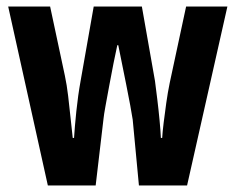

<svg xmlns="http://www.w3.org/2000/svg" viewBox="-20 -632 719 586"><path d="M385 -267Q383 -281 377.5 -310.5Q372 -340 365 -375Q358 -410 351.5 -442Q345 -474 341 -494H338Q333 -472 326.5 -439Q320 -406 313.5 -371Q307 -336 302 -308.5Q297 -281 296 -270L272 -66H126L5 -612H133L178 -401Q184 -373 188 -339Q192 -305 195.5 -271Q199 -237 202 -211H206Q208 -244 213 -292.5Q218 -341 226 -385L266 -612H413L453 -385Q456 -362 460 -329.5Q464 -297 467 -265Q470 -233 471 -211H475Q476 -229 479.5 -257.5Q483 -286 487.5 -318Q492 -350 498 -379L548 -612H674L551 -66H404Z"/></svg>

Font: Noto Sans Malayalam UI ExtraCondensed
Style: Bold
Weight: 700
Width: 2
Designer: Jelle Bosma - Monotype Design Team
Foundry: Monotype Imaging Inc.
Version: Version 2.104; ttfautohint (v1.8.4.7-5d5b)